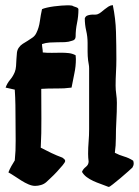

<svg xmlns="http://www.w3.org/2000/svg" viewBox="-20 -726 547 754"><path d="M242 -705Q247 -705 252.5 -705Q258 -705 263 -704Q268 -701 278 -698Q288 -695 288 -689Q288 -662 282.5 -635.5Q277 -609 277 -583Q277 -569 263 -566Q249 -561 234.5 -560.5Q220 -560 205 -560Q190 -560 175 -559Q160 -558 145 -553Q145 -545 146.5 -536.5Q148 -528 148 -520Q166 -518 184.5 -518.5Q203 -519 221 -519Q235 -519 249.5 -517.5Q264 -516 277 -509L278 -494Q278 -465 272 -437.5Q266 -410 261 -382Q232 -378 202 -378.5Q172 -379 142 -377Q142 -319 142.5 -261Q143 -203 140 -146Q161 -135 182 -125Q203 -115 225 -107Q228 -105 232 -101.5Q236 -98 236 -94Q236 -89 226 -77Q216 -65 203.5 -51.5Q191 -38 178.5 -26.5Q166 -15 162 -11Q153 -3 141 0.5Q129 4 118 4Q106 4 92 -2Q78 -8 64.5 -16.5Q51 -25 37.5 -34Q24 -43 13 -49Q18 -62 24.5 -73.5Q31 -85 38 -96Q42 -134 41.5 -174Q41 -214 41 -253Q41 -283 40.5 -313.5Q40 -344 38 -374L2 -382Q8 -399 19.5 -412.5Q31 -426 38 -443Q42 -453 43 -466.5Q44 -480 44.5 -493.5Q45 -507 46.5 -519Q48 -531 54 -539Q60 -548 69.5 -554Q79 -560 89 -566Q99 -572 108.5 -579Q118 -586 123 -597Q133 -617 136.5 -642.5Q140 -668 145 -690Q151 -693 164 -696Q177 -699 192 -701Q207 -703 221 -704Q235 -705 242 -705ZM423 -706Q434 -653 435.5 -600.5Q437 -548 437 -494Q437 -468 435.5 -442Q434 -416 434 -390Q434 -373 436.5 -356Q439 -339 439 -322Q439 -287 437 -252.5Q435 -218 435 -183Q435 -169 434 -154.5Q433 -140 431 -126Q448 -117 467 -111.5Q486 -106 503 -95Q504 -92 504.5 -89.5Q505 -87 505 -84Q505 -76 500 -68Q497 -65 483 -52.5Q469 -40 453 -26.5Q437 -13 423.5 -2.5Q410 8 408 8Q405 8 401 6Q389 1 374.5 -4Q360 -9 346 -15.5Q332 -22 320.5 -30.5Q309 -39 302 -51Q306 -62 317 -70.5Q328 -79 328 -92Q327 -100 326.5 -107Q326 -114 326 -122Q326 -146 328 -170Q330 -194 330 -219V-458Q330 -466 328.5 -473.5Q327 -481 326 -489Q324 -506 324 -523Q324 -540 324 -557Q324 -582 318.5 -605.5Q313 -629 313 -654Q316 -662 322 -664.5Q328 -667 335 -668Q342 -669 349.5 -668.5Q357 -668 363 -670Q371 -673 377.5 -678.5Q384 -684 391 -689.5Q398 -695 405.5 -700Q413 -705 423 -706Z"/></svg>

Font: Hand Textur
Style: Regular
Weight: 400
Designer: F. H. Ehmcke um 1935
Foundry: Peter Wiegel
Version: Version 1.000